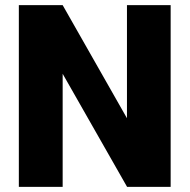

<svg xmlns="http://www.w3.org/2000/svg" viewBox="-20 -731 742 751"><path d="M647.5 0H477.1L225.1 -442.4V0H53.7V-710.9H225.1L476.6 -268.6V-710.9H647.5Z"/></svg>

Font: Vazir Black UI
Style: Black-UI
Weight: 900
Designer: Saber Rastikerdar
Foundry: Saber Rastikerdar
Version: Version 30.1.0